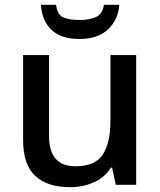

<svg xmlns="http://www.w3.org/2000/svg" viewBox="-20 -768 667 798"><path d="M546 -539V0H461L446 -71H441Q414 -29 368.5 -9.5Q323 10 271 10Q177 10 126.5 -37Q76 -84 76 -186V-539H184V-202Q184 -77 293 -77Q376 -77 407.5 -126Q439 -175 439 -267V-539ZM476 -748Q471 -685 428.5 -645.5Q386 -606 311 -606Q233 -606 193.5 -644.5Q154 -683 150 -748H213Q218 -707 242.5 -696Q267 -685 312 -685Q350 -685 378 -697Q406 -709 412 -748Z"/></svg>

Font: Noto Sans Lao Looped Medium
Style: Regular
Weight: 500
Designer: Mark Frömberg, Ben Mitchell
Foundry: The Fontpad Ltd
Version: Version 1.002; ttfautohint (v1.8.4.7-5d5b)